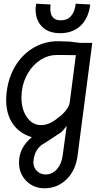

<svg xmlns="http://www.w3.org/2000/svg" viewBox="-20 -738 593 1030"><path d="M82 134Q82 54 151 -2Q84 -22 48.5 -74Q13 -126 13 -203Q13 -233 19 -266Q32 -340 70.5 -397Q109 -454 166.5 -485.5Q224 -517 291 -517L353 -515L409 -508H475L396 98Q386 176 337 224Q288 272 219 272Q160 272 121 232.5Q82 193 82 134ZM291 -106Q316 -123 334 -146.5Q352 -170 354 -188L387 -442L312 -443H283Q239 -443 198.5 -417.5Q158 -392 131 -347.5Q104 -303 97 -248Q95 -226 95 -215Q95 -151 124.5 -109Q154 -67 200 -67Q246 -67 291 -106ZM316 97 338 -63Q336 -61 327.5 -50Q319 -39 309 -29Q286 -13 222 28Q167 56 160 122Q159 125 159 132Q159 160 178 179Q197 198 225 198Q260 198 285 170Q310 142 316 97ZM171 -687Q171 -702 174 -718L251 -714Q250 -706 250 -692Q250 -629 305 -629Q341 -629 361.5 -652.5Q382 -676 386 -718L464 -714Q455 -640 412.5 -600Q370 -560 303 -560Q240 -560 205.5 -595Q171 -630 171 -687Z"/></svg>

Font: Bellota
Style: Bold Italic
Weight: 700
Italic angle: -7.5°
Designer: Kemie Guaida
Foundry: Kemie Guaida
Version: Version 4.001